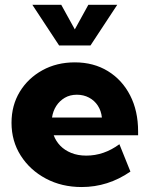

<svg xmlns="http://www.w3.org/2000/svg" viewBox="-20 -752 609 782"><path d="M511.2 -53.2Q419.9 9.8 312.5 9.8Q231.4 9.8 166.7 -24.7Q102.1 -59.1 64.5 -118.2Q26.9 -177.2 26.9 -252Q26.9 -322.8 60.5 -378.2Q94.2 -433.6 152.6 -465.8Q210.9 -498 284.7 -498Q361.3 -498 419.4 -462.4Q477.5 -426.8 510 -363.5Q542.5 -300.3 542.5 -216.8V-201.2H198.7Q207.5 -177.2 225.3 -158.7Q243.2 -140.1 270 -129.2Q296.9 -118.2 331.5 -118.2Q403.3 -118.2 466.3 -164.6ZM191.9 -273.4H395Q392.1 -300.8 378.4 -321.8Q364.7 -342.8 342.5 -354.5Q320.3 -366.2 293 -366.2Q265.1 -366.2 243.9 -353.8Q222.7 -341.3 209.2 -320.6Q195.8 -299.8 191.9 -273.4ZM348.6 -566.9H220.7L111.8 -732.4H229.5L284.7 -632.3L339.8 -732.4H457.5Z"/></svg>

Font: Kumbh Sans ExtraBold
Style: Regular
Weight: 800
Version: Version 1.005